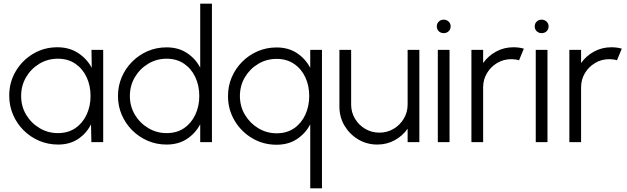

<svg xmlns="http://www.w3.org/2000/svg" viewBox="-20 -770 3398 1040"><path d="M475.5 -500H539V0H475L473 -96.5Q448.5 -47.5 403 -17.2Q357.5 13 295 13Q240 13 192 -7.5Q144 -28 107.5 -64.5Q71 -101 50.5 -149Q30 -197 30 -252Q30 -324.5 65.2 -384Q100.5 -443.5 159.8 -478.8Q219 -514 291 -514Q355 -514 402.5 -483.2Q450 -452.5 477 -403ZM293.5 -49Q349 -49 388.5 -76.2Q428 -103.5 449.2 -149.2Q470.5 -195 470.5 -250Q470.5 -306.5 449 -352.2Q427.5 -398 387.8 -425Q348 -452 293.5 -452Q238.5 -452 193.2 -424.8Q148 -397.5 121.2 -351.8Q94.5 -306 94.5 -250Q94.5 -193.5 122 -148Q149.5 -102.5 194.8 -75.8Q240 -49 293.5 -49Z M1064.5 -750H1128V0H1064.5V-97Q1038.5 -47.5 992.2 -17.2Q946 13 882 13Q827.5 13 780 -7.5Q732.5 -28 696.2 -64.2Q660 -100.5 639.5 -148Q619 -195.5 619 -250Q619 -304.5 639.5 -352.2Q660 -400 696.2 -436.2Q732.5 -472.5 780 -493Q827.5 -513.5 882 -513.5Q946 -513.5 992.2 -483.2Q1038.5 -453 1064.5 -403.5ZM882.5 -49Q938 -49 977.5 -76.2Q1017 -103.5 1038.2 -149.2Q1059.5 -195 1059.5 -250Q1059.5 -306.5 1038 -352.2Q1016.5 -398 976.8 -425Q937 -452 882.5 -452Q828 -452 782.8 -424.8Q737.5 -397.5 710.5 -351.8Q683.5 -306 683.5 -250Q683.5 -193.5 711 -148Q738.5 -102.5 783.8 -75.8Q829 -49 882.5 -49Z M1478 14Q1405.5 14 1345.8 -21.5Q1286 -57 1250.5 -117Q1215 -177 1215 -250Q1215 -304.5 1235.5 -352Q1256 -399.5 1292.2 -435.8Q1328.5 -472 1376 -492.5Q1423.5 -513 1478 -513Q1542 -513 1588.2 -482.5Q1634.5 -452 1660.5 -402.5V-500H1724V250H1660.5V-96.5Q1634.5 -47 1588.2 -16.5Q1542 14 1478 14ZM1478.5 -451Q1423.5 -451 1378.2 -423.8Q1333 -396.5 1306.2 -351Q1279.5 -305.5 1279.5 -250Q1279.5 -193.5 1307 -147.8Q1334.5 -102 1379.8 -75Q1425 -48 1478.5 -48Q1534 -48 1573.5 -75.5Q1613 -103 1634 -149Q1655 -195 1655 -250Q1655 -306 1633.8 -351.5Q1612.5 -397 1572.8 -424Q1533 -451 1478.5 -451Z M1818.5 -192.5V-500H1882V-204Q1882 -162 1902.8 -127.2Q1923.5 -92.5 1958.2 -72Q1993 -51.5 2035 -51.5Q2077 -51.5 2111.8 -72Q2146.5 -92.5 2167.2 -127.2Q2188 -162 2188 -204V-500H2251.5V0H2188V-73Q2161 -34 2118 -10.5Q2075 13 2024 13Q1967 13 1920.5 -14.8Q1874 -42.5 1846.2 -89Q1818.5 -135.5 1818.5 -192.5Z M2351.5 -500H2415V0H2351.5ZM2383.5 -590.5Q2367.5 -590.5 2356.8 -600.8Q2346 -611 2346 -627Q2346 -643 2356.8 -653.2Q2367.5 -663.5 2383.5 -663.5Q2399 -663.5 2410 -653.2Q2421 -643 2421 -627Q2421 -611 2410.2 -600.8Q2399.5 -590.5 2383.5 -590.5Z M2533.5 0V-500H2597V-428.5Q2624 -467 2667 -490.5Q2710 -514 2761 -514Q2791 -514 2817.5 -506.5L2791.5 -443.5Q2772.5 -449.5 2750 -449.5Q2708 -449.5 2673.2 -429Q2638.5 -408.5 2617.8 -373.8Q2597 -339 2597 -297V0Z M2882 -500H2945.5V0H2882ZM2914 -590.5Q2898 -590.5 2887.2 -600.8Q2876.5 -611 2876.5 -627Q2876.5 -643 2887.2 -653.2Q2898 -663.5 2914 -663.5Q2929.5 -663.5 2940.5 -653.2Q2951.5 -643 2951.5 -627Q2951.5 -611 2940.8 -600.8Q2930 -590.5 2914 -590.5Z M3064 0V-500H3127.5V-428.5Q3154.5 -467 3197.5 -490.5Q3240.5 -514 3291.5 -514Q3321.5 -514 3348 -506.5L3322 -443.5Q3303 -449.5 3280.5 -449.5Q3238.5 -449.5 3203.8 -429Q3169 -408.5 3148.2 -373.8Q3127.5 -339 3127.5 -297V0Z"/></svg>

Font: Urbanist Light
Style: Regular
Weight: 300
Designer: Corey Hu
Foundry: Corey Hu
Version: Version 1.330; ttfautohint (v1.8.4.7-5d5b)